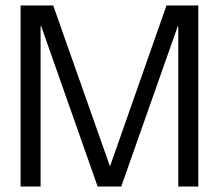

<svg xmlns="http://www.w3.org/2000/svg" viewBox="-20 -680 798 700"><path d="M55 0V-660H174L380 -76H382L587 -660H703V0H630V-584H628L422 0H336L130 -585H128V0Z"/></svg>

Font: Bricolage Grotesque 48pt Condensed ExtraBold Light
Style: Regular
Weight: 300
Version: Version 1.000;gftools[0.9.30]